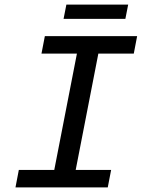

<svg xmlns="http://www.w3.org/2000/svg" viewBox="-20 -816 640 836"><path d="M175.3 -658.7H577.1L562.5 -582.5H408.2L309.6 -76.2H463.9L449.2 0H47.4L62 -76.2H216.3L314.9 -582.5H160.6ZM525.9 -733.9H256.8L269 -795.9H538.1Z"/></svg>

Font: Liberation Mono
Style: Italic
Weight: 400
Italic angle: -12°
Monospace: yes
Designer: Steve Matteson
Foundry: Ascender Corporation
Version: Version 2.1.5